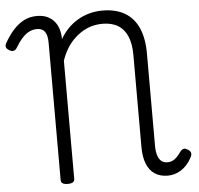

<svg xmlns="http://www.w3.org/2000/svg" viewBox="-67 -1152 1283 1239"><g transform="rotate(-5 574.0 -532.0)"><path d="M970 18Q920 18 885.5 -5Q851 -28 833.5 -72.5Q816 -117 816 -180V-778Q816 -848 796 -896.5Q776 -945 735.5 -970Q695 -995 635 -995Q598 -995 564 -985.5Q530 -976 500 -957Q470 -938 444 -911.5Q418 -885 398.5 -851.5Q379 -818 366 -779V-13Q366 1 355 8Q344 15 322 15Q300 15 289 8Q278 1 278 -13V-903Q278 -952 261.5 -975Q245 -998 211 -998Q185 -998 161.5 -987Q138 -976 115.5 -951.5Q93 -927 69 -887Q60 -873 47 -871Q34 -869 19 -879Q2 -889 0 -901.5Q-2 -914 8 -930Q36 -978 67 -1011.5Q98 -1045 135 -1063.5Q172 -1082 217 -1082Q257 -1082 285.5 -1068.5Q314 -1055 332 -1032Q350 -1009 358 -980Q366 -951 366 -921V-919Q387 -956 416 -986Q445 -1016 480.5 -1037Q516 -1058 556.5 -1069Q597 -1080 641 -1080Q727 -1080 785.5 -1046Q844 -1012 874 -945Q904 -878 904 -778V-182Q904 -145 912 -119.5Q920 -94 935.5 -81Q951 -68 976 -68Q993 -68 1007.5 -74.5Q1022 -81 1035 -94Q1048 -107 1060 -124Q1072 -141 1084 -145Q1096 -149 1112 -138Q1131 -127 1132.5 -113Q1134 -99 1124 -83Q1111 -58 1093.5 -39Q1076 -20 1056.5 -7.5Q1037 5 1015 11.5Q993 18 970 18Z"/></g></svg>

Font: Playwrite AR
Style: Regular
Weight: 400
Designer: Veronika Burian, José Scaglione
Foundry: TypeTogether
Version: Version 1.002